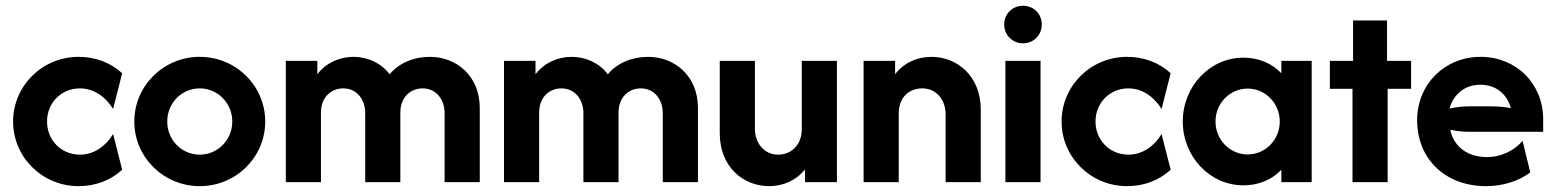

<svg xmlns="http://www.w3.org/2000/svg" viewBox="-20 -626 5346 660"><path d="M250 13.9C307.6 13.9 359.7 -5.6 400 -42.4L368.8 -165.3C345.8 -127.1 306.2 -94.4 254.9 -94.4C189.6 -94.4 141.7 -145.1 141.7 -208.3C141.7 -271.5 189.6 -322.2 254.9 -322.2C306.2 -322.2 345.8 -288.9 368.8 -251.4L400 -374.3C359.7 -411.1 307.6 -430.6 250 -430.6C125.7 -430.6 25 -331.2 25 -208.3C25 -85.4 125.7 13.9 250 13.9Z M666.7 13.9C791 13.9 891.7 -85.4 891.7 -208.3C891.7 -331.2 791 -430.6 666.7 -430.6C542.4 -430.6 441.7 -331.2 441.7 -208.3C441.7 -85.4 542.4 13.9 666.7 13.9ZM666.7 -94.4C604.2 -94.4 554.9 -145.1 554.9 -208.3C554.9 -271.5 604.2 -322.2 666.7 -322.2C728.5 -322.2 778.5 -271.5 778.5 -208.3C778.5 -145.1 728.5 -94.4 666.7 -94.4Z M962.5 0H1083.3V-238.9C1083.3 -293.8 1120.1 -322.2 1159.7 -322.2C1208.3 -322.2 1235.4 -281.9 1235.4 -237.5V0H1356.2V-238.9C1356.2 -293.8 1393.1 -322.2 1432.6 -322.2C1481.2 -322.2 1508.3 -281.9 1508.3 -237.5V0H1629.2V-254.9C1629.2 -366.7 1547.2 -430.6 1458.3 -430.6C1402.1 -430.6 1352.1 -409.7 1319.4 -370.8C1289.6 -409.7 1243.8 -430.6 1195.1 -430.6C1146.5 -430.6 1100.7 -409.7 1070.8 -370.8V-416.7H962.5Z M1712.5 0H1833.3V-238.9C1833.3 -293.8 1870.1 -322.2 1909.7 -322.2C1958.3 -322.2 1985.4 -281.9 1985.4 -237.5V0H2106.2V-238.9C2106.2 -293.8 2143.1 -322.2 2182.6 -322.2C2231.2 -322.2 2258.3 -281.9 2258.3 -237.5V0H2379.2V-254.9C2379.2 -366.7 2297.2 -430.6 2208.3 -430.6C2152.1 -430.6 2102.1 -409.7 2069.4 -370.8C2039.6 -409.7 1993.7 -430.6 1945.1 -430.6C1896.5 -430.6 1850.7 -409.7 1820.8 -370.8V-416.7H1712.5Z M2623.6 13.9C2672.9 13.9 2717.4 -6.2 2747.2 -43.8V0H2856.9V-416.7H2736.1V-181.9C2736.1 -125 2697.2 -94.4 2655.6 -94.4C2604.2 -94.4 2575 -136.8 2575 -183.3V-416.7H2454.2V-167.4C2454.2 -52.1 2535.4 13.9 2623.6 13.9Z M2948.6 0H3069.4V-234.7C3069.4 -295.1 3108.3 -322.2 3150 -322.2C3201.4 -322.2 3230.6 -279.9 3230.6 -233.3V0H3351.4V-249.3C3351.4 -364.6 3270.1 -430.6 3181.9 -430.6C3131.9 -430.6 3086.8 -409.7 3056.9 -370.8V-416.7H2948.6Z M3496.5 -477.1C3533.3 -477.1 3561.1 -505.6 3561.1 -541.7C3561.1 -578.5 3533.3 -606.2 3496.5 -606.2C3460.4 -606.2 3431.9 -578.5 3431.9 -541.7C3431.9 -505.6 3460.4 -477.1 3496.5 -477.1ZM3436.1 0H3556.9V-416.7H3436.1Z M3854.2 13.9C3911.8 13.9 3963.9 -5.6 4004.2 -42.4L3972.9 -165.3C3950 -127.1 3910.4 -94.4 3859 -94.4C3793.8 -94.4 3745.8 -145.1 3745.8 -208.3C3745.8 -271.5 3793.8 -322.2 3859 -322.2C3910.4 -322.2 3950 -288.9 3972.9 -251.4L4004.2 -374.3C3963.9 -411.1 3911.8 -430.6 3854.2 -430.6C3729.9 -430.6 3629.2 -331.2 3629.2 -208.3C3629.2 -85.4 3729.9 13.9 3854.2 13.9Z M4254.2 11.1C4307.6 11.1 4352.8 -9 4384.7 -42.4V0H4488.9V-416.7H4384.7V-374.3C4352.8 -407.6 4307.6 -427.8 4254.2 -427.8C4138.9 -427.8 4045.8 -329.2 4045.8 -208.3C4045.8 -87.5 4138.9 11.1 4254.2 11.1ZM4268.8 -95.1C4207.6 -95.1 4158.3 -145.8 4158.3 -208.3C4158.3 -270.8 4207.6 -321.5 4268.8 -321.5C4329.9 -321.5 4379.2 -270.8 4379.2 -208.3C4379.2 -145.8 4329.9 -95.1 4268.8 -95.1Z M4629.2 0H4750V-320.8H4830.6V-416.7H4747.9V-555.6H4631.2V-416.7H4551.4V-320.8H4629.2Z M5088.2 13.9C5144.4 13.9 5198.6 -2.1 5240.3 -33.3L5213.9 -141.7C5186.8 -110.4 5143.8 -86.1 5091 -86.1C5022.2 -86.1 4976.4 -124.3 4965.3 -179.9C4986.8 -175.7 5007.6 -172.9 5030.6 -172.9H5284.7V-215.3C5284.7 -338.2 5192.4 -430.6 5069.4 -430.6C4947.9 -430.6 4851.4 -338.2 4851.4 -212.5C4851.4 -80.6 4947.2 13.9 5088.2 13.9ZM4962.5 -252.8C4977.1 -303.5 5016.7 -334.7 5068.1 -334.7C5121.5 -334.7 5159.7 -304.2 5173.6 -254.2C5152.8 -258.3 5129.9 -260.4 5104.2 -260.4H5030.6C5006.9 -260.4 4984.7 -257.6 4962.5 -252.8Z"/></svg>

Font: Afacad
Style: Bold
Weight: 700
Designer: Kristian Moeller
Foundry: Dicotype
Version: Version 1.000